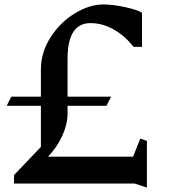

<svg xmlns="http://www.w3.org/2000/svg" viewBox="-20 -826 761 864"><path d="M641 18 586 0H43V-38L164 -165V-350H10L31 -391H164V-513Q164 -590 207.5 -658Q251 -726 317 -766Q383 -806 445 -806Q486 -806 540.5 -794.5Q595 -783 619 -769V-615H581Q542 -665 491.5 -693.5Q441 -722 387 -722Q284 -722 284 -561V-391H480L459 -350H284V-314Q284 -267 260 -214.5Q236 -162 196 -121H579L611 -202L641 -192Z"/></svg>

Font: Inknut
Style: Antiqua
Weight: 400
Designer: Claus Eggers Srensen
Foundry: Claus Eggers Srensen
Version: Version 1.000; ttfautohint (v1.2) -l 7 -r 28 -G 50 -x 13 -D 